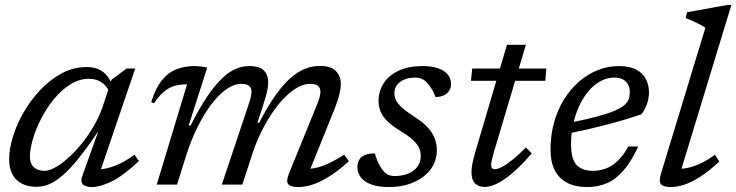

<svg xmlns="http://www.w3.org/2000/svg" viewBox="-20 -746 2976 776"><path d="M312.5 -34.5 377.5 -216Q331.5 -147.5 295.5 -103.2Q259.5 -59 230.2 -34.5Q201 -10 176.2 -0.5Q151.5 9 128.5 9Q95 9 70 -3Q45 -15 31 -39.8Q17 -64.5 17 -102Q17 -145 32.8 -195.2Q48.5 -245.5 77.2 -294.8Q106 -344 145.2 -385Q184.5 -426 231.2 -450.5Q278 -475 330 -475Q370.5 -475 395.5 -456.2Q420.5 -437.5 434 -402L423 -373Q410.5 -400.5 389.2 -414Q368 -427.5 340 -427.5Q300 -427.5 264.2 -405Q228.5 -382.5 198.5 -346Q168.5 -309.5 146.8 -267.2Q125 -225 113 -184.2Q101 -143.5 101 -113Q101 -84 117.2 -69.8Q133.5 -55.5 160 -55.5Q183 -55.5 215.8 -76.8Q248.5 -98 282.8 -134Q317 -170 346.8 -216.2Q376.5 -262.5 394 -312L431 -424L491.5 -469H526.5L379.5 -37L364.5 -62.5Q384.5 -60 410 -65.5Q435.5 -71 464.5 -84.8Q493.5 -98.5 523.5 -121L541.5 -95Q475 -33 429 -11.5Q383 10 352 10Q325 10 314.8 -1.2Q304.5 -12.5 312.5 -34.5Z M1224.5 -39 1219.5 -64Q1240 -63 1263.8 -69.2Q1287.5 -75.5 1314.8 -88.8Q1342 -102 1371 -121L1390 -94.5Q1345.5 -54 1308.2 -31.2Q1271 -8.5 1241 0.8Q1211 10 1186 10Q1153.5 10 1144.5 -2Q1135.5 -14 1148.5 -46.5L1261 -322.5Q1268.5 -341.5 1271.8 -353.8Q1275 -366 1275 -375.5Q1275 -390 1265.8 -398.5Q1256.5 -407 1233.5 -407Q1203 -407 1170.8 -385.5Q1138.5 -364 1107.5 -326.2Q1076.5 -288.5 1049.5 -239Q1022.5 -189.5 1003 -133.5L959.5 0H876.5L984.5 -322.5Q989 -335.5 991.5 -345Q994 -354.5 995.2 -362Q996.5 -369.5 996.5 -375.5Q996.5 -390 987.2 -398.5Q978 -407 955 -407Q925.5 -407 894.2 -384.8Q863 -362.5 833.2 -323Q803.5 -283.5 777.8 -231.2Q752 -179 733 -119L695.5 0H613.5L736 -405Q734.5 -405 733 -405Q731.5 -405 730 -405Q704.5 -405 682.8 -398Q661 -391 641.2 -374.2Q621.5 -357.5 602.5 -328.5L591 -333.5Q609 -390.5 634.8 -422Q660.5 -453.5 693.8 -466.2Q727 -479 765.5 -479Q774.5 -479 783 -478.2Q791.5 -477.5 800 -476.2Q808.5 -475 817.5 -473L742.5 -238.5H750Q786 -309 817.5 -355.8Q849 -402.5 877.5 -429.5Q906 -456.5 933 -467.8Q960 -479 986.5 -479Q1029.5 -479 1046.8 -460.8Q1064 -442.5 1064 -414Q1064 -393.5 1057.5 -368.5Q1051 -343.5 1038.5 -305L1020.5 -250H1027.5Q1061 -315 1092.2 -359.2Q1123.5 -403.5 1153.2 -429.8Q1183 -456 1212.5 -467.8Q1242 -479.5 1272.5 -479.5Q1317.5 -479.5 1337.5 -459Q1357.5 -438.5 1357.5 -406.5Q1357.5 -388 1351.5 -363.5Q1345.5 -339 1330.5 -301.5Z M1495 -126Q1501 -106 1507.2 -91.5Q1513.5 -77 1525 -61Q1536.5 -45.5 1548.5 -40Q1560.5 -34.5 1575.5 -34.5Q1604.5 -34.5 1628.2 -43.8Q1652 -53 1666.2 -71Q1680.5 -89 1680.5 -115.5Q1680.5 -132.5 1673.8 -148Q1667 -163.5 1649.2 -180.2Q1631.5 -197 1597 -217.5Q1563.5 -238 1544.5 -257.2Q1525.5 -276.5 1517.8 -296Q1510 -315.5 1510 -337Q1510 -378.5 1531.5 -410.8Q1553 -443 1592.5 -461Q1632 -479 1686.5 -479Q1724.5 -479 1750.2 -470.2Q1776 -461.5 1789.5 -445.2Q1803 -429 1803 -406.5Q1803 -391.5 1795.5 -379.5Q1788 -367.5 1774 -360.8Q1760 -354 1740 -354Q1734.5 -370 1727.5 -382Q1720.5 -394 1709.5 -407.5Q1698.5 -421 1686 -426.8Q1673.5 -432.5 1658.5 -432.5Q1621.5 -432.5 1597.8 -415.2Q1574 -398 1574 -368.5Q1574 -354.5 1580.5 -341Q1587 -327.5 1605 -311Q1623 -294.5 1658 -272Q1693 -249.5 1711.8 -227.5Q1730.5 -205.5 1738 -183.8Q1745.5 -162 1745.5 -139Q1745.5 -94.5 1720 -61Q1694.5 -27.5 1650.8 -8.8Q1607 10 1552.5 10Q1507 10 1479 -1Q1451 -12 1437.8 -30.2Q1424.5 -48.5 1424.5 -70Q1424.5 -87 1431.5 -99.5Q1438.5 -112 1454 -119Q1469.5 -126 1495 -126Z M1883.5 -419.5 1888.5 -469H2188L2184 -419.5ZM1975.5 -129Q1972.5 -118 1970 -108.5Q1967.5 -99 1966.2 -92Q1965 -85 1965 -80Q1965 -70 1968.8 -66Q1972.5 -62 1979.5 -62Q1990.5 -62 2008.5 -71.2Q2026.5 -80.5 2051 -100Q2075.5 -119.5 2105.5 -150L2129 -126Q2100 -92 2073.5 -66.8Q2047 -41.5 2023 -24.5Q1999 -7.5 1977.8 1Q1956.5 9.5 1938 9.5Q1914 9.5 1899.8 -5Q1885.5 -19.5 1885.5 -51Q1885.5 -64.5 1889.2 -84.2Q1893 -104 1901.5 -133.5L2029 -565H2105.5Z M2463.5 -432.5Q2433 -432.5 2406 -417.5Q2379 -402.5 2357.2 -376.2Q2335.5 -350 2320 -315.5Q2304.5 -281 2296.2 -242Q2288 -203 2288 -163.5Q2288 -103 2310.5 -79.2Q2333 -55.5 2376 -55.5Q2403.5 -55.5 2428.5 -64.8Q2453.5 -74 2476.2 -95.5Q2499 -117 2519.5 -154H2559.5Q2530.5 -91.5 2499 -55.8Q2467.5 -20 2431.5 -5Q2395.5 10 2353.5 10Q2305.5 10 2272.5 -7Q2239.5 -24 2222.2 -57.8Q2205 -91.5 2205 -142Q2205 -199.5 2219.2 -250.8Q2233.5 -302 2259.2 -343.8Q2285 -385.5 2319.8 -415.8Q2354.5 -446 2395.5 -462.5Q2436.5 -479 2481.5 -479Q2525 -479 2551.8 -464.5Q2578.5 -450 2590.8 -425.8Q2603 -401.5 2603 -372.5Q2603 -348.5 2594.2 -324.2Q2585.5 -300 2572 -284Q2535.5 -271.5 2498.2 -260.5Q2461 -249.5 2424 -240Q2387 -230.5 2350.8 -222.2Q2314.5 -214 2280 -207L2282.5 -250Q2348.5 -263 2392.8 -275Q2437 -287 2463.5 -298.2Q2490 -309.5 2503.5 -321.2Q2517 -333 2521.2 -345.5Q2525.5 -358 2525.5 -373Q2525.5 -391 2518.5 -404.2Q2511.5 -417.5 2497.8 -425Q2484 -432.5 2463.5 -432.5Z M2831 -634Q2822 -640 2808.8 -647Q2795.5 -654 2780.5 -660.8Q2765.5 -667.5 2751 -673L2757 -696.5L2920 -726H2936L2727.5 -41.5L2715.5 -64Q2735.5 -62.5 2760.5 -67.8Q2785.5 -73 2813.2 -86.2Q2841 -99.5 2869 -120.5L2887.5 -93.5Q2844 -53 2808.2 -30.5Q2772.5 -8 2744 1Q2715.5 10 2692 10Q2662 10 2651.8 -1Q2641.5 -12 2651.5 -44.5Z"/></svg>

Font: Newsreader 12pt
Style: Italic
Weight: 400
Italic angle: -17°
Version: Version 1.003